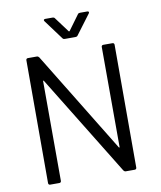

<svg xmlns="http://www.w3.org/2000/svg" viewBox="-96 -970 875 1046"><g transform="rotate(-10 342.0 -447.0)"><path d="M384 -774 465 -882C470 -888 467 -894 459 -894H419C414 -894 409 -893 406 -888L346 -806C345 -804 341 -804 340 -806L279 -888C276 -893 271 -894 266 -894H226C218 -894 215 -888 220 -882L300 -774C303 -769 308 -768 313 -768H371C376 -768 381 -769 384 -774ZM503 -690 504 -137C504 -133 501 -132 499 -136L158 -693C155 -697 151 -700 146 -700H96C90 -700 86 -696 86 -690V-10C86 -4 90 0 96 0H147C153 0 157 -4 157 -10L156 -561C156 -565 159 -566 161 -562L502 -7C505 -3 509 0 514 0H564C570 0 574 -4 574 -10V-690C574 -696 570 -700 564 -700H513C507 -700 503 -696 503 -690Z"/></g></svg>

Font: Elastic
Style: elastic
Weight: 400
Designer: Jeremy Tribby
Foundry: Tribby Type
Version: Version 1.422;hotconv 1.0.109;makeotfexe 2.5.65596